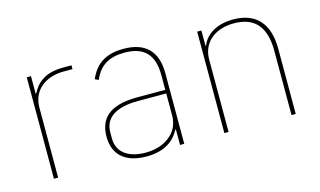

<svg xmlns="http://www.w3.org/2000/svg" viewBox="-69 -715 1544 925"><g transform="rotate(-15 703.0 -253.0)"><path d="M105 0V-506H126V-419H129C141 -443 157 -464 182 -480C206 -496 240 -506 287 -506H328V-487H284C243 -487 203 -476 174 -453C145 -430 126 -396 126 -349V0Z M590 -518C495 -518 447 -477 419 -412L437 -404C465 -471 514 -499 590 -499C685 -499 734 -453 734 -349V-275H592C520 -275 472 -259 443 -234C414 -209 402 -171 402 -130C402 -38 461 12 565 12C658 12 706 -29 731 -77H734V0H755V-352C755 -460 701 -518 590 -518ZM734 -148C734 -101 714 -66 683 -43C652 -19 610 -7 565 -7C482 -7 425 -44 425 -115V-145C425 -212 474 -257 593 -257H734V-148Z M955 0V-506H976V-430H979C996 -475 1046 -518 1137 -518C1250 -518 1311 -452 1311 -325V0H1290V-321C1290 -445 1235 -499 1135 -499C1094 -499 1053 -488 1024 -465C995 -442 976 -407 976 -362V0Z"/></g></svg>

Font: Plexus Sans Thin
Style: Regular
Weight: 250
Version: Version 2.001;PS 002.001;hotconv 1.0.70;makeotf.lib2.5.58329